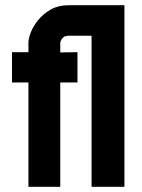

<svg xmlns="http://www.w3.org/2000/svg" viewBox="-20 -716 543 736"><path d="M89 0V-400H26V-516H89V-552Q89 -569 98.5 -593Q108 -617 127.5 -640.5Q147 -664 175.5 -680Q204 -696 243 -696H457V0H331V-579H244Q230 -579 223 -573Q216 -567 213.5 -560.5Q211 -554 211 -552V-515L277 -516V-400H211V0Z"/></svg>

Font: Stick No Bills ExtraBold
Style: Regular
Weight: 800
Version: Version 2.000